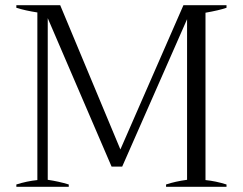

<svg xmlns="http://www.w3.org/2000/svg" viewBox="-20 -720 936 740"><path d="M43 -9Q84 -22 124 -26V-672Q78 -679 43 -690V-700H212L444 -144L687 -700H853V-690Q824 -680 772 -671V-26Q812 -22 853 -9V0H620V-9Q656 -21 701 -27V-646L451 -78H410L164 -650V-27Q206 -21 245 -9V0H43Z"/></svg>

Font: Trirong Light
Style: Regular
Weight: 300
Designer: Katatrad Team
Foundry: CadsonDemak
Version: Version 1.001